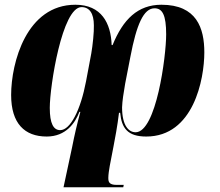

<svg xmlns="http://www.w3.org/2000/svg" viewBox="-20 -566 927 810"><path d="M661 -546C561 -546 499 -484 455 -376H451C448 -468 408 -546 298 -546C92 -546 27 -302 27 -165C27 -45 84 10 177 10C258 10 297 -47 315 -94H319C304 -38 295 0 284 56L248 224H500L502 214H472C439 214 437 200 437 184C437 172 440 150 443 134L459 51C464 26 476 -38 482 -90H487C493 -25 519 10 597 10C796 10 842 -231 842 -345C842 -447 810 -546 661 -546ZM324 -536C357 -536 376 -510 376 -459C377 -431 371 -374 365 -340L343 -223C320 -102 277 -17 234 -17C206 -17 190 -44 190 -111C190 -202 242 -536 324 -536ZM632 -531C665 -531 681 -503 681 -421C681 -328 639 -8 552 -8C525 -8 495 -33 495 -113C496 -141 501 -172 508 -213L530 -326C556 -463 586 -531 632 -531Z"/></svg>

Font: Noto Serif Display Condensed Black
Style: Italic
Weight: 900
Width: 3
Italic angle: -12°
Designer: Monotype Design Team
Foundry: Monotype Imaging Inc.
Version: Version 2.009